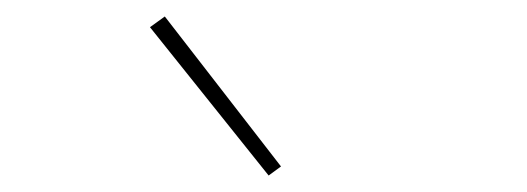

<svg xmlns="http://www.w3.org/2000/svg" viewBox="-20 -797 640 233"><path d="M306 -584 162 -764 180 -777 321 -595Z"/></svg>

Font: Iosevka Curly Slab ThEx
Style: Regular
Weight: 100
Width: 7
Monospace: yes
Designer: Belleve Invis
Foundry: Belleve Invis
Version: Version 11.1.0; ttfautohint (v1.8.3)